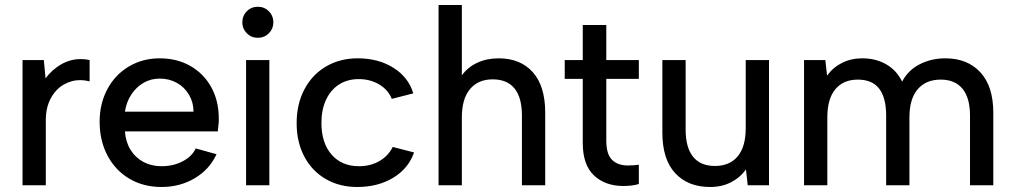

<svg xmlns="http://www.w3.org/2000/svg" viewBox="-20 -740 4048 767"><path d="M70 -500H155L162 -427Q188 -462 224.5 -483Q261 -504 302 -504Q322 -504 338 -500V-415Q318 -420 301 -420Q265 -420 233.5 -401.5Q202 -383 182.5 -346.5Q163 -310 163 -260V0H70Z M378 -254Q378 -326 409 -384Q440 -442 495 -474.5Q550 -507 618 -507Q687 -507 740.5 -476.5Q794 -446 824 -391.5Q854 -337 854 -267V-253Q853 -244 852 -234.5Q851 -225 850 -215H479Q482 -173 501.5 -141.5Q521 -110 553 -93Q585 -76 625 -76Q672 -76 709.5 -95.5Q747 -115 762 -147L845 -124Q817 -63 758 -28Q699 7 625 7Q553 7 497 -26Q441 -59 409.5 -118.5Q378 -178 378 -254ZM618 -426Q583 -426 554 -409.5Q525 -393 505 -363Q485 -333 479 -294H753Q753 -331 735 -361.5Q717 -392 686.5 -409Q656 -426 618 -426Z M963 -500H1056V0H963ZM948 -650Q948 -677 966 -695Q984 -713 1010 -713Q1036 -713 1054 -695Q1072 -677 1072 -650Q1072 -625 1054 -607Q1036 -589 1010 -589Q984 -589 966 -607Q948 -625 948 -650Z M1165 -248Q1165 -324 1196 -383Q1227 -442 1282.5 -474.5Q1338 -507 1409 -507Q1492 -507 1552 -469Q1612 -431 1631 -367L1545 -345Q1531 -381 1495 -402.5Q1459 -424 1413 -424Q1368 -424 1334.5 -402.5Q1301 -381 1282.5 -341.5Q1264 -302 1264 -249Q1264 -169 1304.5 -122.5Q1345 -76 1414 -76Q1460 -76 1495.5 -96.5Q1531 -117 1549 -153L1634 -131Q1612 -67 1551 -30Q1490 7 1407 7Q1336 7 1281 -25Q1226 -57 1195.5 -115Q1165 -173 1165 -248Z M1732 -720H1825V-439Q1849 -472 1887 -489.5Q1925 -507 1972 -507Q2059 -507 2108.5 -451.5Q2158 -396 2158 -290V0H2065V-278Q2065 -350 2035.5 -386.5Q2006 -423 1948 -423Q1890 -423 1857.5 -384Q1825 -345 1825 -271V0H1732Z M2470 3Q2398 3 2353 -39Q2308 -81 2308 -169V-425H2236V-500H2308V-640H2402V-500H2532V-425H2402V-179Q2402 -124 2425 -101.5Q2448 -79 2488 -79Q2513 -79 2532 -82V-5Q2520 -1 2503.5 1Q2487 3 2470 3Z M3052 0H2967L2960 -63Q2936 -30 2899.5 -11.5Q2863 7 2817 7Q2728 7 2677 -48.5Q2626 -104 2626 -210V-500H2719V-222Q2719 -151 2748.5 -114Q2778 -77 2836 -77Q2895 -77 2927 -115.5Q2959 -154 2959 -228V-500H3052Z M3192 -500H3277L3284 -438Q3308 -471 3344 -489Q3380 -507 3425 -507Q3478 -507 3519.5 -483.5Q3561 -460 3584 -414Q3607 -459 3653.5 -483Q3700 -507 3756 -507Q3845 -507 3896.5 -451Q3948 -395 3948 -290V0H3855V-278Q3855 -349 3825 -385.5Q3795 -422 3738 -422Q3679 -422 3646 -383.5Q3613 -345 3613 -271V0H3520V-278Q3520 -350 3492 -386Q3464 -422 3407 -422Q3349 -422 3317 -383.5Q3285 -345 3285 -271V0H3192Z"/></svg>

Font: AF Albert Sans Medium
Style: Regular
Weight: 500
Designer: Andreas Rasmussen
Foundry: a.Foundry
Version: Version 1.300;Glyphs 3.2 (3231)